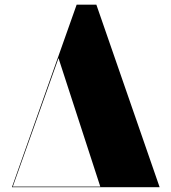

<svg xmlns="http://www.w3.org/2000/svg" viewBox="-20 -784 718 804"><path d="M383.5 -764.5 648.5 0H30L301 -764.5ZM225 -540.5 33.5 -2.5H400Z"/></svg>

Font: Bodoni* 72pt Fatface
Style: Regular
Weight: 900
Version: Version 2.3